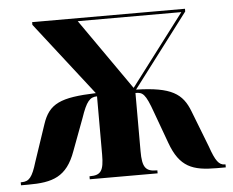

<svg xmlns="http://www.w3.org/2000/svg" viewBox="-44 -586 772 637"><g transform="rotate(-5 342.5 -268.0)"><path d="M1 0H25C106 0 154 -14 184 -98L224 -205C242 -258 254 -272 278 -272V-78C278 -24 268 -10 232 -10H230V0H456V-10H454C417 -10 406 -24 406 -78V-272C430 -272 439 -267 462 -202L500 -98C530 -15 573 0 653 0H683V-10H681C661 -10 650 -25 633 -74L586 -195C563 -255 527 -280 409 -283L594 -527V-536H85V-527L275 -283C157 -279 118 -262 96 -195L55 -73C40 -23 29 -10 4 -10H1ZM401 -290 236 -526H581L402 -290Z"/></g></svg>

Font: Noto Serif Display ExtraCondensed
Style: Bold
Weight: 700
Width: 2
Designer: Monotype Design Team
Foundry: Monotype Imaging Inc.
Version: Version 2.009